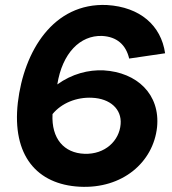

<svg xmlns="http://www.w3.org/2000/svg" viewBox="-20 -731 685 764"><path d="M297 12C467 21 590 -85 605 -225C618 -356 525 -443 393 -451C332 -454 266 -437 208 -395C228 -520 299 -591 386 -588C445 -585 481 -553 494 -498L637 -519C621 -630 537 -703 406 -711C192 -721 75 -527 51 -323C27 -112 127 3 297 12ZM189 -277C225 -321 285 -345 346 -342C418 -339 465 -297 460 -237C455 -171 398 -116 316 -119C235 -122 184 -179 189 -277Z"/></svg>

Font: Fixel Display 20240404
Style: Bold Italic
Weight: 700
Italic angle: -10°
Designer: AlfaBravo + MacPaw
Foundry: Kyrylo Tkachov, Marchela Mozhyna, Serhii Makarenko, Maria Weinstein, Zakhar Kryvoshyya
Version: Version 1.211;Glyphs 3.2 (3225)